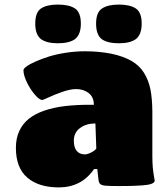

<svg xmlns="http://www.w3.org/2000/svg" viewBox="-20 -814 702 843"><path d="M237.8 8.8Q149.9 8.8 99.9 -34.2Q49.8 -77.1 49.8 -165Q49.8 -207 64.9 -239.3Q80.1 -271.5 107.2 -293Q134.3 -314.5 175 -328.4Q215.8 -342.3 264.4 -348.1Q313 -354 374 -354H392.1Q392.1 -387.7 369.4 -405.3Q346.7 -422.9 314 -422.9Q289.1 -422.9 254.6 -410.9Q220.2 -398.9 194.6 -387Q168.9 -375 166 -375Q153.3 -375 133.5 -397.7Q113.8 -420.4 98.4 -451.9Q83 -483.4 83 -505.9Q83 -512.2 96.4 -522.2Q109.9 -532.2 135.7 -543.7Q161.6 -555.2 193.8 -565.4Q226.1 -575.7 268.6 -582.3Q311 -588.9 353 -588.9Q414.6 -588.9 469.2 -578.1Q522 -566.9 557.1 -546.6Q592.3 -526.4 612.3 -494.1Q632.3 -461.9 640.4 -421.9Q648.4 -381.8 648.9 -325.2V-129.9Q648.9 -101.6 650.9 -77.1Q652.3 -64 654.3 -50.5Q656.2 -37.1 657.7 -29.8Q659.2 -22.5 659.2 -21Q659.2 -12.7 646 -7.3Q632.8 -2 604.7 0Q576.7 2 556.9 2.4Q537.1 2.9 501 2.9Q457 2.9 441.7 1.2Q426.3 -0.5 419.9 -6.1Q413.6 -11.7 412.1 -27.8L407.2 -71.8H393.1Q337.9 8.8 237.8 8.8ZM402.8 -162.1 398.9 -272Q358.9 -272 331.5 -252Q304.2 -231.9 304.2 -196.8Q304.2 -166 317.1 -151.1Q330.1 -136.2 352.1 -136.2Q362.8 -136.2 375.5 -142.1Q388.2 -147.9 395.5 -154.1Q402.8 -160.2 402.8 -162.1ZM309.1 -642.1Q283.7 -624 233.9 -624Q185.5 -624 160.2 -642.1Q134.8 -661.6 134.8 -710Q134.8 -760.3 160.2 -776.9Q186 -793.9 233.9 -793.9Q283.2 -793.9 309.1 -776.9Q335 -759.8 335 -710Q335 -662.1 309.1 -642.1ZM576.2 -642.1Q550.8 -624 502 -624Q452.1 -624 426.8 -642.1Q401.9 -661.1 401.9 -710Q401.9 -759.8 428.2 -776.9Q454.1 -793.9 502 -793.9Q550.3 -793.9 576.2 -776.9Q602.1 -759.8 602.1 -710Q602.1 -662.1 576.2 -642.1Z"/></svg>

Font: GGS TheRock Black
Style: Regular
Weight: 900
Designer: Rodrigo Fuenzalida (2012); Goodgame Studios (2014)
Foundry: Rodrigo Fuenzalida,2012;  GGS,2014
Version: Version 1.002 | FøM Mod